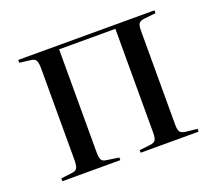

<svg xmlns="http://www.w3.org/2000/svg" viewBox="-93 -638 857 763"><g transform="rotate(-20 335.5 -256.5)"><path d="M50 0V-12L98 -18Q114 -20 119 -30Q124 -40 124 -66V-447Q124 -473 119 -483Q114 -493 98 -495L50 -501V-513H626V-501L579 -496Q560 -494 554 -486Q548 -478 548 -455V-58Q548 -36 554 -27.5Q560 -19 579 -17L626 -12V0H381V-11L425 -16Q444 -18 449.5 -27Q455 -36 455 -58V-497H217V-62Q217 -39 222 -30Q227 -21 242 -19L295 -11V0Z"/></g></svg>

Font: Literata 72pt
Style: Regular
Weight: 400
Designer: Latin by Veronika Burian and Jose Scaglione. Greek by Irene Vlachou. Cyrillic by Vera Evstafieva.
Foundry: TypeTogether
Version: Version 3.002